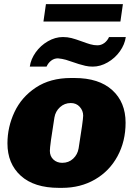

<svg xmlns="http://www.w3.org/2000/svg" viewBox="-20 -898 653 928"><path d="M587 -305Q587 -215 548 -143Q509 -71 439 -30.5Q369 10 280 10H265Q145 10 80.5 -48.5Q16 -107 16 -205Q16 -284 50 -356.5Q84 -429 153.5 -475Q223 -521 323 -521H340Q458 -521 522.5 -462.5Q587 -404 587 -305ZM243 -330Q221 -194 221 -169Q221 -143 238 -127Q255 -111 281 -111Q312 -111 333.5 -131Q355 -151 360 -181Q382 -318 382 -339Q382 -363 365.5 -381.5Q349 -400 322 -400Q292 -400 270 -380Q248 -360 243 -330ZM574 -878 562 -794H190L202 -878ZM428 -576Q409 -576 392 -580Q375 -584 360.5 -588.5Q346 -593 341 -595Q316 -604 298.5 -609Q281 -614 260 -616Q242 -616 227.5 -605Q213 -594 205 -576H124Q129 -612 152.5 -645Q176 -678 211.5 -698.5Q247 -719 284 -719Q306 -719 325.5 -714Q345 -709 375 -698Q399 -689 416.5 -684Q434 -679 451 -679Q469 -679 484 -690Q499 -701 507 -719H588Q583 -683 559.5 -650Q536 -617 500.5 -596.5Q465 -576 428 -576Z"/></svg>

Font: Chivo Black Italic
Style: Regular
Weight: 900
Italic angle: -8.05°
Designer: Hector Gatti
Foundry: Omnibus-Type
Version: Version 1.007